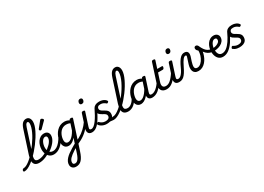

<svg xmlns="http://www.w3.org/2000/svg" viewBox="-179 -2465 6096 4431"><g transform="rotate(-30 2869.0 -250.0)"><path d="M-147 17Q-166 17 -171.5 5.5Q-177 -6 -173.5 -20.5Q-170 -35 -157.5 -46.5Q-145 -58 -128 -58Q-96 -58 -56 -77.5Q-16 -97 29 -132Q74 -167 121 -214Q168 -261 215 -316.5Q262 -372 305 -432Q348 -492 385 -553Q422 -614 449 -672.5Q476 -731 491.5 -784Q507 -837 507 -879Q507 -894 520 -901.5Q533 -909 550.5 -909Q568 -909 581 -901.5Q594 -894 594 -879Q594 -834 577 -777.5Q560 -721 528.5 -657.5Q497 -594 455 -527.5Q413 -461 363.5 -395Q314 -329 260 -268Q206 -207 151 -155.5Q96 -104 42.5 -65Q-11 -26 -59 -4.5Q-107 17 -147 17ZM249 17Q179 17 141.5 -14Q104 -45 99.5 -105.5Q95 -166 123 -256L316 -850Q345 -939 386 -979Q427 -1019 485 -1019Q519 -1019 543.5 -1001.5Q568 -984 581 -953Q594 -922 594 -879Q594 -860 581 -851Q568 -842 550.5 -842Q533 -842 520 -851Q507 -860 507 -879Q507 -897 503 -909.5Q499 -922 491.5 -928.5Q484 -935 470 -935Q459 -935 447.5 -926Q436 -917 424 -896.5Q412 -876 400 -838L202 -226Q183 -166 183.5 -129Q184 -92 206 -75Q228 -58 272 -58Q286 -58 292.5 -46.5Q299 -35 296 -20.5Q293 -6 281.5 5.5Q270 17 249 17Z M250 17Q231 17 225 5.5Q219 -6 223.5 -20.5Q228 -35 241 -46.5Q254 -58 273 -58Q321 -58 376 -76Q431 -94 485 -128Q496 -136 506 -130.5Q516 -125 522 -113Q528 -101 527.5 -88.5Q527 -76 517 -70Q468 -39 420 -19.5Q372 0 329 8.5Q286 17 250 17Z M483 -121Q517 -138 547.5 -161Q578 -184 603 -209Q633 -234 656.5 -263.5Q680 -293 693.5 -323.5Q707 -354 707 -382Q707 -410 695 -424.5Q683 -439 656 -439Q642 -439 635.5 -451Q629 -463 630.5 -479Q632 -495 643 -507Q654 -519 675 -519Q714 -519 741.5 -503.5Q769 -488 783 -461.5Q797 -435 797 -401Q797 -357 778.5 -313.5Q760 -270 728 -229.5Q696 -189 655 -153Q625 -125 588.5 -101Q552 -77 514 -57Z M637 18Q597 18 565.5 5.5Q534 -7 510.5 -30Q487 -53 471.5 -83Q456 -113 448.5 -148Q441 -183 441 -219Q441 -272 456 -325Q471 -378 500.5 -422Q530 -466 574 -492.5Q618 -519 675 -519Q686 -519 688.5 -507Q691 -495 687.5 -479Q684 -463 676 -451Q668 -439 658 -439Q629 -439 605.5 -419.5Q582 -400 565 -367.5Q548 -335 538.5 -297Q529 -259 529 -223Q529 -192 536 -162.5Q543 -133 558 -110Q573 -87 597.5 -73.5Q622 -60 657 -60Q708 -60 755 -87.5Q802 -115 846 -167Q890 -219 929 -292Q934 -300 946.5 -299Q959 -298 969.5 -289.5Q980 -281 974 -266Q942 -198 904 -145Q866 -92 822.5 -55.5Q779 -19 732.5 -0.5Q686 18 637 18Z M651 -616Q642 -616 629.5 -625.5Q617 -635 617 -646Q617 -653 619.5 -659Q622 -665 627 -671L750 -824Q759 -836 766 -840Q773 -844 781 -844Q791 -844 803.5 -837Q816 -830 825 -819Q834 -808 834 -796Q834 -788 830.5 -783Q827 -778 821 -773L680 -631Q665 -616 651 -616Z M942 519Q882 519 847 486Q812 453 812 401Q812 357 830 318.5Q848 280 881 244Q914 208 960.5 173.5Q1007 139 1064 105Q1083 94 1101 83Q1119 72 1137 61.5Q1155 51 1174 41L1217 -93Q1183 -51 1150 -27Q1117 -3 1087 7Q1057 17 1032 17Q989 17 958.5 -2.5Q928 -22 911 -59Q894 -96 894 -146Q894 -190 906.5 -241Q919 -292 944.5 -341Q970 -390 1008.5 -430.5Q1047 -471 1099 -495Q1151 -519 1217 -519Q1240 -519 1261.5 -514.5Q1283 -510 1303.5 -502Q1324 -494 1343 -482L1344 -487Q1351 -505 1359.5 -510Q1368 -515 1388 -515Q1419 -515 1427.5 -505.5Q1436 -496 1429 -476L1192 252Q1169 324 1143 375Q1117 426 1087 458Q1057 490 1021 504.5Q985 519 942 519ZM956 442Q986 442 1012 422Q1038 402 1061.5 359.5Q1085 317 1107 249L1141 142Q1131 147 1121 153.5Q1111 160 1101.5 165.5Q1092 171 1083 177Q1040 205 1006 231.5Q972 258 948 283.5Q924 309 912 335Q900 361 900 388Q900 406 906.5 418Q913 430 926 436Q939 442 956 442ZM1061 -63Q1094 -63 1129.5 -85.5Q1165 -108 1200.5 -150.5Q1236 -193 1269 -253L1322 -416Q1294 -430 1268.5 -435Q1243 -440 1218 -440Q1168 -440 1129.5 -421Q1091 -402 1063.5 -370Q1036 -338 1018.5 -300Q1001 -262 993 -224.5Q985 -187 985 -157Q985 -126 993.5 -105.5Q1002 -85 1019 -74Q1036 -63 1061 -63Z M1226 94Q1217 99 1210 90Q1203 81 1200.5 67Q1198 53 1201.5 39.5Q1205 26 1216 22Q1271 -2 1318 -27.5Q1365 -53 1405 -82Q1445 -111 1481 -144Q1517 -177 1549.5 -215Q1582 -253 1613 -298Q1623 -311 1635 -307.5Q1647 -304 1652.5 -291Q1658 -278 1648 -264Q1615 -211 1580.5 -167Q1546 -123 1508.5 -86.5Q1471 -50 1428.5 -18.5Q1386 13 1336 40.5Q1286 68 1226 94Z M1655 17Q1618 17 1593.5 4Q1569 -9 1557.5 -32.5Q1546 -56 1546 -86Q1546 -116 1558 -152L1666 -483Q1673 -503 1682.5 -509Q1692 -515 1711 -515Q1742 -515 1750.5 -505.5Q1759 -496 1752 -476L1644 -143Q1627 -95 1636 -76.5Q1645 -58 1678 -58Q1692 -58 1698 -46.5Q1704 -35 1701.5 -20.5Q1699 -6 1687.5 5.5Q1676 17 1655 17ZM1773 -669Q1753 -669 1739 -682Q1725 -695 1725 -720Q1725 -747 1742.5 -771Q1760 -795 1797 -795Q1818 -795 1832 -782.5Q1846 -770 1846 -744Q1846 -717 1828.5 -693Q1811 -669 1773 -669Z M1654 17Q1640 17 1634.5 5.5Q1629 -6 1632 -20.5Q1635 -35 1646.5 -46.5Q1658 -58 1677 -58Q1711 -58 1747.5 -87Q1784 -116 1822.5 -168Q1861 -220 1899.5 -288Q1938 -356 1975 -434Q1982 -450 1997 -447.5Q2012 -445 2022 -432.5Q2032 -420 2026 -407Q1990 -332 1956 -267.5Q1922 -203 1887 -150.5Q1852 -98 1815 -60.5Q1778 -23 1738.5 -3Q1699 17 1654 17Z M2115 -17Q2144 -29 2170.5 -38.5Q2197 -48 2218.5 -53Q2240 -58 2254 -58Q2263 -58 2265 -46.5Q2267 -35 2263 -20.5Q2259 -6 2250.5 5.5Q2242 17 2230 17Q2210 17 2189 13Q2168 9 2142.5 8Q2117 7 2083 13ZM2045 19Q2004 19 1966.5 7.5Q1929 -4 1899.5 -23.5Q1870 -43 1851 -67Q1845 -76 1844.5 -86Q1844 -96 1859 -109Q1872 -121 1883 -123Q1894 -125 1904 -113Q1927 -88 1964 -69Q2001 -50 2046 -50Q2084 -50 2109.5 -59Q2135 -68 2148 -86.5Q2161 -105 2161 -131Q2161 -157 2146.5 -174Q2132 -191 2109.5 -204.5Q2087 -218 2061 -231.5Q2035 -245 2012.5 -262.5Q1990 -280 1975.5 -306.5Q1961 -333 1961 -372Q1961 -409 1979.5 -442.5Q1998 -476 2038.5 -497.5Q2079 -519 2141 -519Q2186 -519 2222 -508Q2258 -497 2282.5 -480Q2307 -463 2319 -445Q2329 -432 2329 -422.5Q2329 -413 2315 -401Q2303 -392 2293 -389Q2283 -386 2272 -396Q2248 -418 2215 -434Q2182 -450 2139 -450Q2090 -450 2069 -430Q2048 -410 2048 -381Q2048 -356 2062.5 -338Q2077 -320 2099.5 -306.5Q2122 -293 2147.5 -279Q2173 -265 2195.5 -247.5Q2218 -230 2232.5 -205.5Q2247 -181 2247 -143Q2247 -85 2220 -49Q2193 -13 2147 3Q2101 19 2045 19Z M2229 17Q2210 17 2204 5.5Q2198 -6 2203 -20.5Q2208 -35 2220.5 -46.5Q2233 -58 2252 -58Q2290 -58 2337 -82Q2384 -106 2435.5 -149Q2487 -192 2539.5 -248.5Q2592 -305 2641.5 -370Q2691 -435 2734 -503.5Q2777 -572 2810 -639.5Q2843 -707 2861.5 -768.5Q2880 -830 2880 -879Q2880 -898 2893 -907.5Q2906 -917 2923.5 -917Q2941 -917 2954 -907.5Q2967 -898 2967 -879Q2967 -833 2950.5 -776Q2934 -719 2903.5 -655Q2873 -591 2832.5 -524Q2792 -457 2743.5 -391.5Q2695 -326 2642 -265.5Q2589 -205 2534 -154Q2479 -103 2425 -64.5Q2371 -26 2321 -4.5Q2271 17 2229 17Z M2622 17Q2552 17 2514.5 -14Q2477 -45 2472.5 -105.5Q2468 -166 2496 -256L2689 -850Q2718 -939 2759 -979Q2800 -1019 2858 -1019Q2892 -1019 2916.5 -1001.5Q2941 -984 2954 -953Q2967 -922 2967 -879Q2967 -860 2954 -851Q2941 -842 2923.5 -842Q2906 -842 2893 -851Q2880 -860 2880 -879Q2880 -897 2876 -909.5Q2872 -922 2864.5 -928.5Q2857 -935 2843 -935Q2832 -935 2820.5 -926Q2809 -917 2797 -896.5Q2785 -876 2773 -838L2575 -226Q2556 -166 2556.5 -129Q2557 -92 2579 -75Q2601 -58 2645 -58Q2659 -58 2665.5 -46.5Q2672 -35 2669 -20.5Q2666 -6 2654.5 5.5Q2643 17 2622 17Z M2623 17Q2609 17 2602.5 5.5Q2596 -6 2598.5 -20.5Q2601 -35 2613 -46.5Q2625 -58 2646 -58Q2672 -58 2698.5 -69Q2725 -80 2751 -101.5Q2777 -123 2799 -153Q2821 -183 2838 -220Q2843 -235 2855.5 -234.5Q2868 -234 2877.5 -224.5Q2887 -215 2883 -201Q2865 -150 2837 -109.5Q2809 -69 2775 -41Q2741 -13 2702 2Q2663 17 2623 17Z M2959 17Q2916 17 2885 -2.5Q2854 -22 2837.5 -59Q2821 -96 2821 -146Q2821 -190 2833.5 -241Q2846 -292 2871.5 -341Q2897 -390 2935.5 -430.5Q2974 -471 3026 -495Q3078 -519 3144 -519Q3187 -519 3228 -502.5Q3269 -486 3302 -461L3289 -392Q3246 -420 3212.5 -430Q3179 -440 3146 -440Q3095 -440 3056.5 -421Q3018 -402 2990.5 -370Q2963 -338 2945.5 -300Q2928 -262 2919.5 -224.5Q2911 -187 2911 -157Q2911 -126 2920 -105.5Q2929 -85 2946 -74Q2963 -63 2988 -63Q3023 -63 3060 -88Q3097 -113 3134.5 -160.5Q3172 -208 3206 -273L3228 -229Q3184 -134 3135 -80Q3086 -26 3040.5 -4.5Q2995 17 2959 17ZM3258 17Q3220 17 3196 4Q3172 -9 3160.5 -32.5Q3149 -56 3149.5 -86.5Q3150 -117 3161 -152L3270 -483Q3277 -503 3286.5 -509Q3296 -515 3315 -515Q3346 -515 3354.5 -505.5Q3363 -496 3356 -476L3247 -143Q3231 -95 3240 -76.5Q3249 -58 3281 -58Q3295 -58 3300.5 -46.5Q3306 -35 3304 -20.5Q3302 -6 3290.5 5.5Q3279 17 3258 17Z M3258 17Q3244 17 3237.5 5.5Q3231 -6 3233.5 -20.5Q3236 -35 3248 -46.5Q3260 -58 3281 -58Q3312 -58 3343 -71Q3374 -84 3406 -110Q3438 -136 3471 -175.5Q3504 -215 3538 -268Q3547 -282 3558.5 -281Q3570 -280 3577 -270.5Q3584 -261 3579 -249Q3544 -181 3506.5 -131Q3469 -81 3428.5 -48Q3388 -15 3345.5 1Q3303 17 3258 17Z M3642 17Q3593 17 3558.5 0Q3524 -17 3506 -48Q3488 -79 3487 -121.5Q3486 -164 3503 -215L3660 -698Q3666 -718 3675.5 -724Q3685 -730 3705 -730Q3736 -730 3744.5 -720.5Q3753 -711 3746 -691L3684 -500H3810Q3821 -500 3825.5 -490.5Q3830 -481 3824 -460Q3819 -441 3808.5 -430.5Q3798 -420 3787 -420H3659L3589 -205Q3577 -169 3577 -141Q3577 -113 3587.5 -94.5Q3598 -76 3617.5 -67Q3637 -58 3666 -58Q3680 -58 3685.5 -46.5Q3691 -35 3689 -20.5Q3687 -6 3675 5.5Q3663 17 3642 17Z M3645 17Q3631 17 3624.5 5.5Q3618 -6 3620.5 -20.5Q3623 -35 3635 -46.5Q3647 -58 3668 -58Q3698 -58 3728.5 -71Q3759 -84 3790 -111.5Q3821 -139 3854.5 -180Q3888 -221 3923 -277Q3932 -290 3944 -289Q3956 -288 3962.5 -278.5Q3969 -269 3963 -257Q3927 -187 3889 -135Q3851 -83 3811.5 -49.5Q3772 -16 3730.5 0.5Q3689 17 3645 17Z M3972 17Q3935 17 3910.5 4Q3886 -9 3874.5 -32.5Q3863 -56 3863 -86Q3863 -116 3875 -152L3983 -483Q3990 -503 3999.5 -509Q4009 -515 4028 -515Q4059 -515 4067.5 -505.5Q4076 -496 4069 -476L3961 -143Q3944 -95 3953 -76.5Q3962 -58 3995 -58Q4009 -58 4015 -46.5Q4021 -35 4018.5 -20.5Q4016 -6 4004.5 5.5Q3993 17 3972 17ZM4090 -669Q4070 -669 4056 -682Q4042 -695 4042 -720Q4042 -747 4059.5 -771Q4077 -795 4114 -795Q4135 -795 4149 -782.5Q4163 -770 4163 -744Q4163 -717 4145.5 -693Q4128 -669 4090 -669Z M3973 17Q3962 17 3959 5.5Q3956 -6 3960 -20.5Q3964 -35 3973.5 -46.5Q3983 -58 3995 -58Q4011 -58 4030.5 -67Q4050 -76 4071.5 -97Q4093 -118 4117 -154Q4141 -190 4166 -246Q4205 -333 4238 -386Q4271 -439 4300 -467.5Q4329 -496 4355.5 -506Q4382 -516 4408 -516Q4419 -516 4422 -504.5Q4425 -493 4423 -478.5Q4421 -464 4414.5 -452.5Q4408 -441 4398 -441Q4382 -441 4365.5 -430.5Q4349 -420 4330 -397Q4311 -374 4289 -335.5Q4267 -297 4240 -241Q4201 -159 4167.5 -108Q4134 -57 4102.5 -29.5Q4071 -2 4039.5 7.5Q4008 17 3973 17Z M4492 19Q4437 19 4404 -2Q4371 -23 4357.5 -59Q4344 -95 4347 -139.5Q4350 -184 4365 -231L4419 -398Q4426 -419 4421.5 -430Q4417 -441 4399 -441Q4384 -441 4376.5 -452.5Q4369 -464 4370.5 -478.5Q4372 -493 4381.5 -504.5Q4391 -516 4409 -516Q4443 -516 4464.5 -504.5Q4486 -493 4496 -472Q4506 -451 4505.5 -424Q4505 -397 4496 -365L4458 -249Q4449 -219 4441.5 -186Q4434 -153 4434.5 -125Q4435 -97 4451.5 -79Q4468 -61 4505 -61Q4531 -61 4555.5 -72.5Q4580 -84 4602 -104Q4624 -124 4643 -150.5Q4662 -177 4676 -207Q4690 -237 4700 -268Q4707 -293 4713 -324Q4719 -355 4718 -393Q4695 -410 4683 -429Q4671 -448 4671 -471Q4671 -493 4684 -506.5Q4697 -520 4717 -520Q4735 -520 4749 -511Q4763 -502 4774 -484Q4785 -466 4791 -437.5Q4797 -409 4797 -370Q4797 -325 4783.5 -272.5Q4770 -220 4745 -168.5Q4720 -117 4683 -74.5Q4646 -32 4598 -6.5Q4550 19 4492 19Z M4976 -203Q4919 -213 4876 -240Q4833 -267 4798 -315Q4763 -363 4728 -436Q4718 -456 4729 -468.5Q4740 -481 4757 -481.5Q4774 -482 4782 -465Q4809 -407 4837.5 -367.5Q4866 -328 4902 -305Q4938 -282 4989 -272Q5002 -270 5007 -258Q5012 -246 5010 -232Q5008 -218 4999.5 -209Q4991 -200 4976 -203Z M4978 -273Q5010 -267 5052 -270.5Q5094 -274 5134 -288.5Q5174 -303 5200.5 -328Q5227 -353 5227 -390Q5227 -416 5214.5 -427.5Q5202 -439 5175 -439Q5161 -439 5154.5 -451Q5148 -463 5149.5 -479Q5151 -495 5162 -507Q5173 -519 5194 -519Q5220 -519 5242.5 -511Q5265 -503 5281.5 -488Q5298 -473 5307.5 -453Q5317 -433 5317 -408Q5317 -350 5285.5 -308Q5254 -266 5202.5 -240Q5151 -214 5091 -205.5Q5031 -197 4975 -204Z M5145 18Q5107 18 5077 5.5Q5047 -7 5025 -30Q5003 -53 4988.5 -83Q4974 -113 4967 -148Q4960 -183 4960 -219Q4960 -272 4975 -325Q4990 -378 5019.5 -422Q5049 -466 5093 -492.5Q5137 -519 5194 -519Q5205 -519 5207.5 -507Q5210 -495 5206.5 -479Q5203 -463 5195 -451Q5187 -439 5177 -439Q5148 -439 5124.5 -419.5Q5101 -400 5084 -367.5Q5067 -335 5057.5 -297Q5048 -259 5048 -223Q5048 -192 5054.5 -162.5Q5061 -133 5074 -110Q5087 -87 5109 -73.5Q5131 -60 5163 -60Q5224 -60 5282 -103Q5340 -146 5396.5 -228.5Q5453 -311 5508 -431Q5513 -441 5528 -441Q5543 -441 5554 -432Q5565 -423 5558 -407Q5505 -280 5440 -184.5Q5375 -89 5301.5 -35.5Q5228 18 5145 18Z M5579 19Q5546 19 5516.5 13Q5487 7 5463 -4.5Q5439 -16 5420 -31Q5412 -36 5411 -46.5Q5410 -57 5420 -73Q5430 -87 5440.5 -92Q5451 -97 5464 -88Q5488 -72 5518 -61Q5548 -50 5580 -50Q5618 -50 5643.5 -59Q5669 -68 5682 -86.5Q5695 -105 5695 -131Q5695 -157 5680.5 -174Q5666 -191 5643.5 -204.5Q5621 -218 5595 -231.5Q5569 -245 5546.5 -262.5Q5524 -280 5509.5 -306.5Q5495 -333 5495 -372Q5495 -409 5513.5 -442.5Q5532 -476 5572.5 -497.5Q5613 -519 5675 -519Q5720 -519 5756 -508Q5792 -497 5816.5 -480Q5841 -463 5853 -445Q5863 -432 5863 -422.5Q5863 -413 5849 -401Q5837 -392 5827 -389Q5817 -386 5806 -396Q5782 -418 5749 -434Q5716 -450 5673 -450Q5624 -450 5603 -430Q5582 -410 5582 -381Q5582 -356 5596.5 -338Q5611 -320 5633.5 -306.5Q5656 -293 5681.5 -279Q5707 -265 5729.5 -247.5Q5752 -230 5766.5 -205.5Q5781 -181 5781 -143Q5781 -85 5754 -49Q5727 -13 5681 3Q5635 19 5579 19Z"/></g></svg>

Font: Playwrite BE VLG
Style: Regular
Weight: 400
Designer: Veronika Burian, José Scaglione
Foundry: TypeTogether
Version: Version 1.002